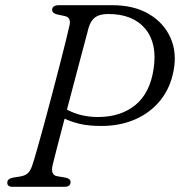

<svg xmlns="http://www.w3.org/2000/svg" viewBox="-20 -720 694 740"><path d="M649 -447.5Q636.5 -381 598 -333.2Q559.5 -285.5 501.2 -260Q443 -234.5 371 -234.5Q323.5 -234.5 290.2 -242Q257 -249.5 229 -262.5Q213 -202 200.5 -153.8Q188 -105.5 183.5 -86.5Q178 -64.5 182.8 -53.8Q187.5 -43 199.5 -41L232 -35.5Q252 -31.5 252 -18.5Q252 0 227.5 0H28.5Q8 0 8 -16Q8 -32 33.5 -36L56 -39.5Q76 -42.5 86.5 -51.8Q97 -61 104 -81.5Q110.5 -100.5 122.5 -142.5Q134.5 -184.5 149.5 -239.5Q164.5 -294.5 180 -353.8Q195.5 -413 209.8 -468Q224 -523 234.2 -564.5Q244.5 -606 248.5 -625Q253.5 -653 230 -658L199.5 -664.5Q181 -669.5 181 -682Q181 -700 208.5 -700H412.5Q496.5 -700 554.2 -665.8Q612 -631.5 637.2 -574.2Q662.5 -517 649 -447.5ZM321.5 -613Q320 -607 312 -577Q304 -547 292 -501.8Q280 -456.5 266 -403.5Q252 -350.5 238 -297.5Q291.5 -269 357 -269Q445 -269 501.5 -315Q558 -361 572 -454.5Q587 -553 539.5 -609.5Q492 -666 397.5 -666Q365 -666 347.5 -653.8Q330 -641.5 321.5 -613Z"/></svg>

Font: Fraunces 9pt Soft Light
Style: Italic
Weight: 300
Italic angle: -16°
Version: Version 1.000;[0bf87f6ff]